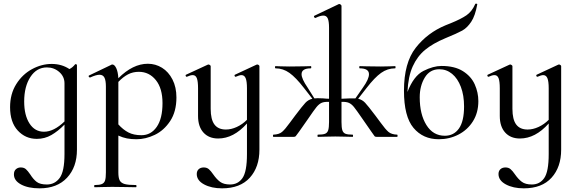

<svg xmlns="http://www.w3.org/2000/svg" viewBox="-20 -747 3155 1048"><path d="M393 -397Q395 -397 397.5 -395.5Q400 -394 400 -393V70Q400 165 346 223Q292 281 196 281Q134 281 95 260Q56 239 56 205Q56 186 67 176.5Q78 167 93 167Q111 167 121.5 176.5Q132 186 145 205Q162 232 180.5 246Q199 260 236 260Q279 260 305.5 224.5Q332 189 332 94V-67Q297 -31 260.5 -10Q224 11 181 11Q119 11 77 -34.5Q35 -80 35 -162Q35 -234 68.5 -287.5Q102 -341 154.5 -369.5Q207 -398 262 -398Q317 -398 359 -370Q377 -379 390 -396Q391 -397 393 -397ZM332 -84V-292Q332 -329 303.5 -354Q275 -379 236 -379Q180 -379 146 -327Q112 -275 112 -193Q112 -118 141 -73Q170 -28 220 -28Q274 -28 332 -84Z M943 -215Q943 -138 909 -86.5Q875 -35 825 -11Q775 13 725 13Q696 13 673 8.5Q650 4 626 -7V194Q626 224 633.5 238Q641 252 660.5 257.5Q680 263 722 263Q725 263 725 269Q725 275 722 275Q687 275 667 274L592 273L536 274Q522 275 497 275Q494 275 494 269Q494 263 497 263Q523 263 536 257.5Q549 252 553.5 238Q558 224 558 194V-274Q558 -308 550 -323.5Q542 -339 523 -339Q505 -339 472 -324H471Q467 -324 464.5 -328.5Q462 -333 466 -335L587 -393Q589 -395 593 -395Q605 -395 614.5 -375Q624 -355 626 -320Q705 -399 787 -399Q829 -399 864.5 -377Q900 -355 921.5 -313Q943 -271 943 -215ZM867 -184Q867 -265 830.5 -310Q794 -355 738 -355Q705 -355 678.5 -341Q652 -327 626 -300V-68Q652 -39 681 -24Q710 -9 752 -9Q804 -9 835.5 -54.5Q867 -100 867 -184Z M1396 -386V70Q1396 165 1343.5 223Q1291 281 1192 281Q1134 281 1094 259.5Q1054 238 1054 203Q1054 186 1064.5 176.5Q1075 167 1092 167Q1109 167 1120 176.5Q1131 186 1144 205Q1162 231 1181.5 245.5Q1201 260 1236 260Q1279 260 1303.5 225Q1328 190 1328 94V-73Q1255 9 1171 9Q1120 9 1090.5 -23.5Q1061 -56 1061 -114V-265Q1061 -303 1054.5 -320Q1048 -337 1032 -337Q1019 -337 1000 -328H998Q995 -328 993.5 -333Q992 -338 995 -339L1114 -394L1118 -395Q1121 -395 1125.5 -392Q1130 -389 1130 -386V-153Q1130 -95 1150.5 -67.5Q1171 -40 1213 -40Q1242 -40 1272.5 -54Q1303 -68 1328 -93V-265Q1328 -303 1321 -320Q1314 -337 1298 -337Q1287 -337 1267 -328H1265Q1262 -328 1260.5 -333Q1259 -338 1262 -339L1380 -394L1384 -395Q1388 -395 1392 -392Q1396 -389 1396 -386Z M2148 0H2036Q2028 0 2025 -3Q2022 -6 2005.5 -30.5Q1989 -55 1960 -96Q1925 -147 1912 -163Q1899 -179 1884.5 -185.5Q1870 -192 1844 -191V-81Q1844 -51 1848.5 -36.5Q1853 -22 1865.5 -17Q1878 -12 1905 -12Q1907 -12 1907 -6Q1907 0 1905 0Q1878 0 1863 -1L1810 -2L1757 -1Q1742 0 1715 0Q1713 0 1713 -6Q1713 -12 1715 -12Q1742 -12 1754.5 -17Q1767 -22 1771.5 -36.5Q1776 -51 1776 -81V-191Q1749 -192 1735 -185.5Q1721 -179 1707.5 -162.5Q1694 -146 1660 -96L1613 -29Q1597 -7 1594 -3.5Q1591 0 1583 0H1472Q1470 0 1470 -6Q1470 -12 1472 -12Q1503 -13 1519.5 -27Q1536 -41 1562 -77L1591 -116Q1631 -169 1647 -186Q1663 -203 1685 -208L1639 -267Q1595 -324 1560 -349Q1525 -374 1484 -374Q1481 -374 1481 -380Q1481 -386 1484 -386Q1501 -386 1511 -385L1561 -384L1639 -385Q1653 -386 1677 -386Q1679 -386 1679 -380Q1679 -374 1677 -374Q1626 -374 1626 -342Q1626 -317 1659 -269L1696 -210Q1702 -211 1714 -211L1745 -210Q1763 -208 1776 -208V-595Q1776 -631 1769 -646.5Q1762 -662 1745 -662Q1728 -662 1702 -649H1701Q1697 -649 1694.5 -654Q1692 -659 1696 -661L1830 -725H1832Q1836 -725 1840 -721.5Q1844 -718 1844 -715V-208Q1898 -211 1920 -210L1961 -269Q1994 -315 1994 -342Q1994 -374 1943 -374Q1941 -374 1941 -380Q1941 -386 1943 -386Q1967 -386 1981 -385L2059 -384L2109 -385Q2119 -386 2137 -386Q2139 -386 2139 -380Q2139 -374 2137 -374Q2095 -374 2060 -349Q2025 -324 1981 -267L1935 -208Q1957 -203 1973 -186Q1989 -169 2029 -116L2058 -77Q2084 -41 2100.5 -27Q2117 -13 2148 -12Q2150 -12 2150 -6Q2150 0 2148 0Z M2591 -195Q2591 -132 2561.5 -85Q2532 -38 2482.5 -12.5Q2433 13 2375 13Q2289 13 2237 -49Q2185 -111 2185 -252Q2185 -404 2249 -486Q2313 -568 2412 -609L2442 -621Q2496 -643 2526 -663.5Q2556 -684 2574 -725Q2575 -728 2580.5 -727Q2586 -726 2585 -723Q2574 -661 2552 -628Q2530 -595 2503 -580Q2476 -565 2410 -538Q2343 -510 2300.5 -475Q2258 -440 2233 -385Q2208 -330 2204 -245Q2238 -333 2291.5 -360Q2345 -387 2390 -387Q2462 -387 2507 -358.5Q2552 -330 2571.5 -286Q2591 -242 2591 -195ZM2513 -166Q2513 -227 2495.5 -273Q2478 -319 2447.5 -344Q2417 -369 2378 -369Q2326 -369 2298.5 -323.5Q2271 -278 2271 -216Q2271 -123 2307.5 -64.5Q2344 -6 2408 -6Q2457 -6 2485 -45.5Q2513 -85 2513 -166Z M3043 -386V70Q3043 165 2990.5 223Q2938 281 2839 281Q2781 281 2741 259.5Q2701 238 2701 203Q2701 186 2711.5 176.5Q2722 167 2739 167Q2756 167 2767 176.5Q2778 186 2791 205Q2809 231 2828.5 245.5Q2848 260 2883 260Q2926 260 2950.5 225Q2975 190 2975 94V-73Q2902 9 2818 9Q2767 9 2737.5 -23.5Q2708 -56 2708 -114V-265Q2708 -303 2701.5 -320Q2695 -337 2679 -337Q2666 -337 2647 -328H2645Q2642 -328 2640.5 -333Q2639 -338 2642 -339L2761 -394L2765 -395Q2768 -395 2772.5 -392Q2777 -389 2777 -386V-153Q2777 -95 2797.5 -67.5Q2818 -40 2860 -40Q2889 -40 2919.5 -54Q2950 -68 2975 -93V-265Q2975 -303 2968 -320Q2961 -337 2945 -337Q2934 -337 2914 -328H2912Q2909 -328 2907.5 -333Q2906 -338 2909 -339L3027 -394L3031 -395Q3035 -395 3039 -392Q3043 -389 3043 -386Z"/></svg>

Font: Cormorant Infant Medium
Style: Regular
Weight: 500
Designer: Christian Thalmann (Catharsis Fonts)
Version: Version 3.000